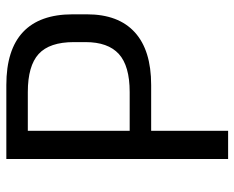

<svg xmlns="http://www.w3.org/2000/svg" viewBox="-87 -653 740 606"><g transform="rotate(-90 283.0 -350.0)"><path d="M84.2 -700H317.7Q428.8 -700 484.8 -647.4Q540.8 -594.7 540.8 -490.7V-445.6Q540.8 -346 484 -294.5Q427.3 -242.9 317.7 -242.9H168.2V-310.7H295.4Q378 -310.7 415.6 -344.9Q453.1 -379.1 453.1 -450.1V-486.7Q453.1 -563.8 415.6 -598Q378.1 -632.2 295.4 -632.2H152.7L173.1 -655.5V0H84.2Z"/></g></svg>

Font: Pathway Extreme 8pt Thin
Style: Regular
Weight: 100
Designer: Eduardo Rodriguez Tunni
Foundry: Eduardo Rodriguez Tunni
Version: Version 1.000